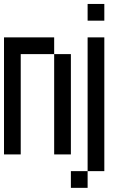

<svg xmlns="http://www.w3.org/2000/svg" viewBox="-20 -853 623 957"><path d="M0 -83.3V-666.7H250V-583.3H83.3V-83.3ZM250 -83.3V-583.3H333.3V-83.3ZM333.3 83.3V0H416.7V83.3ZM416.7 0V-666.7H500V0ZM416.7 -750V-833.3H500V-750Z"/></svg>

Font: Galmuri11 Condensed
Style: Regular
Weight: 400
Width: 3
Designer: Lee Minseo (quiple)
Version: Version 2.399;hotconv 1.1.1;makeotfexe 2.6.0 DEVELOPMENT